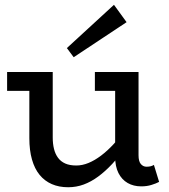

<svg xmlns="http://www.w3.org/2000/svg" viewBox="-20 -774 713 808"><path d="M266.8 14Q228.3 14 198 0.8Q167.7 -12.4 146.7 -38.1Q125.7 -63.7 114.6 -102.6Q103.5 -141.5 103.5 -192.3V-471H201.9V-195.4Q201.9 -168.7 207.3 -147.2Q212.6 -125.7 224.2 -110Q235.7 -94.3 254.6 -85.9Q273.5 -77.5 301.2 -77.5Q326.3 -77.5 352.4 -88.2Q378.5 -98.9 405.4 -119.2Q432.4 -139.5 459.2 -168.6Q486.1 -197.8 512.2 -233.6V-155.2Q481.7 -115.4 452.2 -84.1Q422.8 -52.7 393.1 -30.9Q363.4 -9 332.2 2.5Q301.1 14 266.8 14ZM9.9 -391.6V-471H181.6V-391.6ZM574.6 10.3Q541.9 10.3 517.2 -3.9Q492.5 -18.1 478.5 -45.8Q464.6 -73.5 464.6 -113.1V-471H563V-120.8Q563 -94.9 572.7 -83.7Q582.5 -72.4 596.5 -72.4Q607.2 -72.4 614.4 -74.4Q621.5 -76.3 627.7 -80L649.6 -8.6Q636.6 -1.6 617.2 4.3Q597.8 10.3 574.6 10.3ZM379.3 -391.6V-471H548.6V-391.6ZM290.1 -533.2 261.4 -571.7 459.6 -753.8 512.7 -680.7Z"/></svg>

Font: BioRhyme ExtraBold
Style: Regular
Weight: 800
Designer: Aoife Mooney
Foundry: Aoife Mooney Type
Version: Version 1.600;gftools[0.9.33]